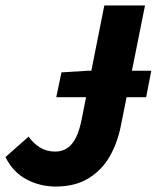

<svg xmlns="http://www.w3.org/2000/svg" viewBox="-25 -671 574 703"><path d="M181 -315 200 -406 296 -412H529L510 -315ZM179 12Q121 12 71.5 -14.5Q22 -41 -5 -96L80 -171Q96 -147 120.5 -131.5Q145 -116 177 -116Q215 -116 238.5 -144.5Q262 -173 274 -234L357 -651H506L417 -208Q405 -148 376.5 -98Q348 -48 299 -18Q250 12 179 12Z"/></svg>

Font: Source Sans 3 ExtraLight ExtraBold
Style: Italic
Weight: 800
Italic angle: -11°
Version: Version 3.052;hotconv 1.1.0;makeotfexe 2.6.0